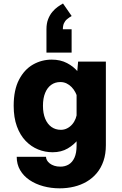

<svg xmlns="http://www.w3.org/2000/svg" viewBox="-20 -847 690 1082"><path d="M316.2 214.3Q267.4 214.3 223.8 202.3Q180.1 190.4 146.4 167.6Q112.8 144.9 93.5 111.9Q74.2 78.8 74.2 36.6H239.2Q239.2 46.3 244.6 56.1Q249.9 65.9 260.4 74Q270.8 82.1 285.8 87.1Q300.8 92.1 320.5 92.1Q346.6 92.1 367.2 79.9Q387.8 67.6 399.7 41.4Q411.6 15.2 411.6 -26.3V-401.3L420.2 -500H576.6V-28.9Q576.6 20.9 563.2 60Q549.9 99.1 525.7 128.2Q501.5 157.2 468.9 176.4Q436.3 195.6 397.6 204.9Q358.9 214.3 316.2 214.3ZM276.7 11Q233.9 11 194.6 -4.9Q155.4 -20.8 124.3 -53.2Q93.2 -85.6 75.2 -134.9Q57.1 -184.2 57.1 -251Q57.1 -339.9 87.1 -397.6Q117.1 -455.4 165.9 -483.2Q214.7 -511 271.7 -511Q320.6 -511 357.9 -491.4Q395.3 -471.8 420.4 -441.1Q445.6 -410.4 458.5 -376.7Q471.4 -342.9 471.4 -314.6L417.7 -293.3Q413.1 -310.6 404.6 -326.9Q396.1 -343.3 383.6 -356.2Q371.1 -369.2 355.1 -376.9Q339.2 -384.6 319.9 -384.6Q290.4 -384.6 268.4 -368.7Q246.4 -352.9 234.3 -323Q222.1 -293.2 222.1 -251Q222.1 -208.6 234.6 -178.2Q247.1 -147.9 269.9 -131.6Q292.6 -115.4 323 -115.4Q341.9 -115.4 358.2 -123.7Q374.6 -132 387 -146.3Q399.4 -160.6 406.5 -179.4Q413.7 -198.1 414.7 -218.7L473.6 -198.1Q473.6 -169.6 461 -133.8Q448.4 -98 423.4 -65Q398.4 -31.9 361.8 -10.5Q325.2 11 276.7 11ZM335 -827.3 383.8 -756.9Q369.4 -748.4 358 -739Q346.6 -729.6 340.4 -715.9Q334.2 -702.2 334.2 -680.1L241.8 -682.2Q241.8 -714.7 251.2 -738.8Q260.6 -762.9 275.1 -780.1Q289.6 -797.4 305.7 -808.7Q321.7 -820 335 -827.3ZM383.6 -682.2V-550.6H241.8V-682.2Z"/></svg>

Font: Trispace Thin
Style: Regular
Weight: 100
Designer: Tyler Finck
Foundry: Etcetera Type Company
Version: Version 1.210